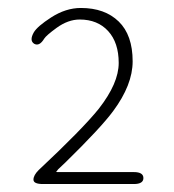

<svg xmlns="http://www.w3.org/2000/svg" viewBox="-20 -913 437 482"><path d="M88 -451Q64 -451 64 -462Q64 -473 77 -486Q187 -589 228 -640Q278 -704 278 -755Q278 -806 251.5 -835Q225 -864 180 -864Q151 -864 122 -843Q96 -824 91 -816Q79 -796 66 -803Q53 -811 65 -832Q74 -847 108 -869Q145 -893 183 -893Q243 -893 278 -859Q313 -825 313 -759Q313 -700 264 -634Q233 -592 144 -505Q135 -496 126 -488L123 -484Q119 -481 124 -481H316Q340 -481 340 -466Q340 -451 316 -451Z"/></svg>

Font: Resource Han Rounded JP ExtraLight
Style: Regular
Weight: 250
Designer: Cyano Hao (round all glyphs); Ryoko NISHIZUKA 西塚涼子 (kana, bopomofo & ideographs); Paul D. Hunt (Latin, Greek & Cyrillic)
Foundry: Cyano Hao
Version: 0.990